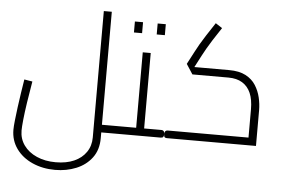

<svg xmlns="http://www.w3.org/2000/svg" viewBox="-61 -814 1697 1151"><g transform="rotate(5 787.5 -239.0)"><path d="M566 0V-46H669V0ZM309 248Q234 248 172.5 220.5Q111 193 75.5 143.5Q40 94 40 30Q40 9 44 -27Q48 -63 53.5 -106Q59 -149 66 -193.5Q73 -238 79 -276L128 -268Q116 -199 107 -139Q98 -79 93.5 -35Q89 9 89 30Q89 80 117 119Q145 158 195 180Q245 202 309 202Q373 202 419.5 181.5Q466 161 492 123Q518 85 518 35V-726H566V35Q566 105 530.5 152.5Q495 200 436.5 224Q378 248 309 248ZM669 0V-46Q676 -46 680 -44Q684 -42 686 -39Q688 -36 688.5 -32Q689 -28 689 -23Q689 -18 688.5 -13.5Q688 -9 686 -6Q684 -3 680 -1.5Q676 0 669 0Z M820 0V-46H923V0ZM923 0V-46Q929 -46 933 -44Q937 -42 939 -39Q941 -36 942 -32Q943 -28 943 -23Q943 -18 942 -13.5Q941 -9 939 -6Q937 -3 933 -1.5Q929 0 923 0ZM669 0V-46H793L772 -27V-500H820V0ZM669 0Q662 0 658 -1.5Q654 -3 652 -6Q650 -9 649.5 -13.5Q649 -18 649 -23Q649 -30 650.5 -34.5Q652 -39 656 -42.5Q660 -46 669 -46ZM709 -614V-680H758V-614ZM846 -614V-680H895V-614Z M963 0V-46H1467L1448 -28V-216Q1448 -275 1431 -314Q1414 -353 1380.5 -373.5Q1347 -394 1297 -394H1080L1041 -454L1082 -532Q1094 -555 1107.5 -578.5Q1121 -602 1141.5 -633.5Q1162 -665 1193 -712L1233 -686Q1202 -640 1182.5 -609Q1163 -578 1150 -555.5Q1137 -533 1125 -510L1078 -420L1065 -439H1297Q1358 -439 1397 -418.5Q1436 -398 1457.5 -364Q1479 -330 1488 -291Q1497 -252 1497 -216V0ZM963 0Q956 0 952 -1.5Q948 -3 946 -6Q944 -9 943.5 -13.5Q943 -18 943 -23Q943 -30 944.5 -34.5Q946 -39 950 -42.5Q954 -46 963 -46Z"/></g></svg>

Font: Cairo Play Light
Style: Regular
Weight: 300
Version: Version 3.119